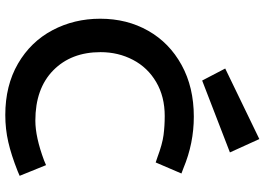

<svg xmlns="http://www.w3.org/2000/svg" viewBox="-156 -823 990 718"><g transform="rotate(90 339.0 -464.0)"><path d="M50 0ZM50 -343.8Q50 -246.2 93.1 -165Q136.2 -83.8 218.1 -36.2Q300 11.2 410 11.2Q462.5 11.2 511.2 0Q560 -11.2 620 -35L637.5 -42.5L597.5 -141.2L580 -133.8Q492.5 -101.2 431.2 -101.2Q311.2 -101.2 243.1 -168.1Q175 -235 175 -345Q175 -411.2 203.8 -466.2Q232.5 -521.2 286.9 -553.1Q341.2 -585 413.8 -585Q451.2 -585 485 -580.6Q518.8 -576.2 568.8 -557.5L587.5 -551.2L628.8 -647.5L608.8 -655Q516.2 -693.8 416.2 -693.8Q306.2 -693.8 223.1 -648.1Q140 -602.5 95 -523.1Q50 -443.8 50 -343.8ZM550 -828.8 281.2 -725 236.2 -811.2 500 -938.8Z"/></g></svg>

Font: Cambay
Style: Bold
Weight: 700
Designer: Pooja Saxena
Foundry: Pooja Saxena
Version: Version 1.096;PS 001.096;hotconv 1.0.70;makeotf.lib2.5.58329